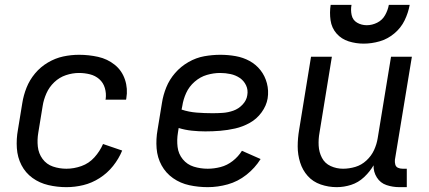

<svg xmlns="http://www.w3.org/2000/svg" viewBox="-20 -764 1768 792"><path d="M254 8Q289 8 324 -0.5Q359 -9 391 -29.5Q423 -50 446.5 -79.5Q470 -109 484 -143L405 -170Q392 -140 369.5 -115Q347 -90 316 -79Q285 -68 254 -68Q225 -68 198.5 -77Q172 -86 155.5 -108.5Q139 -131 136 -159.5Q133 -188 138 -217L156 -327Q160 -353 171.5 -379Q183 -405 204 -425Q225 -445 252 -454Q279 -463 306 -463Q329 -463 351 -457.5Q373 -452 389.5 -437.5Q406 -423 412.5 -401Q419 -379 416 -356Q415 -354 415 -353H500L501 -358Q508 -398 495.5 -435.5Q483 -473 453 -497Q423 -521 384.5 -529.5Q346 -538 306 -538Q273 -538 240.5 -531Q208 -524 177.5 -506Q147 -488 124.5 -461Q102 -434 89.5 -402.5Q77 -371 72 -339L54 -229Q47 -191 49.5 -153Q52 -115 68.5 -83Q85 -51 114 -30Q143 -9 179.5 -0.5Q216 8 254 8Z M837 8Q878 8 919.5 -3.5Q961 -15 996.5 -43Q1032 -71 1055 -108L978 -142Q963 -118 940 -100Q917 -82 890 -75Q863 -68 837 -68Q807 -68 779.5 -76.5Q752 -85 734 -107Q716 -129 712.5 -158Q709 -187 714 -217L717 -236Q743 -228 771 -225Q799 -222 827 -222Q858 -222 888.5 -224.5Q919 -227 950 -234Q981 -241 1010 -257Q1039 -273 1059 -300.5Q1079 -328 1084 -358Q1089 -390 1081 -420.5Q1073 -451 1054.5 -474.5Q1036 -498 1009.5 -512.5Q983 -527 952 -532.5Q921 -538 889 -538Q856 -538 822.5 -532Q789 -526 757.5 -508Q726 -490 702.5 -463Q679 -436 666 -404Q653 -372 648 -339L630 -229Q623 -190 626 -152Q629 -114 646.5 -82Q664 -50 694 -29Q724 -8 761 0Q798 8 837 8ZM857 -297Q824 -297 791.5 -299.5Q759 -302 729 -312L732 -327Q736 -354 748 -380.5Q760 -407 783 -427Q806 -447 833.5 -455Q861 -463 888 -463Q910 -463 931 -458.5Q952 -454 969 -442.5Q986 -431 995 -412Q1004 -393 1000 -371Q997 -350 980.5 -332.5Q964 -315 942.5 -307.5Q921 -300 900 -298.5Q879 -297 857 -297Z M1369 8Q1399 8 1428.5 -1.5Q1458 -11 1481.5 -33Q1505 -55 1521 -82Q1520 -55 1534.5 -32Q1549 -9 1574.5 -0.5Q1600 8 1628 8H1658V-68H1641Q1630 -68 1621.5 -72Q1613 -76 1610.5 -85.5Q1608 -95 1609 -105L1679 -530H1593L1538 -194Q1534 -169 1523 -145Q1512 -121 1491.5 -102Q1471 -83 1445.5 -75.5Q1420 -68 1395 -68Q1368 -68 1344 -79Q1320 -90 1308 -113Q1296 -136 1294.5 -163Q1293 -190 1298 -217L1349 -530H1263L1214 -229Q1208 -194 1208 -160Q1208 -126 1218 -94Q1228 -62 1249.5 -38Q1271 -14 1303 -3Q1335 8 1369 8ZM1480 -584Q1513 -584 1546 -593.5Q1579 -603 1606.5 -626Q1634 -649 1649 -680Q1664 -711 1670 -744H1584Q1580 -722 1568.5 -701.5Q1557 -681 1536 -670.5Q1515 -660 1493 -660Q1471 -660 1453 -670.5Q1435 -681 1430.5 -702Q1426 -723 1430 -744H1344Q1339 -712 1343.5 -680.5Q1348 -649 1368 -626Q1388 -603 1418 -593.5Q1448 -584 1480 -584Z"/></svg>

Font: Iosevka Sparkle
Style: Italic
Weight: 400
Italic angle: -9°
Designer: Belleve Invis
Foundry: Belleve Invis
Version: Version 4.5.0; ttfautohint (v1.8.3)